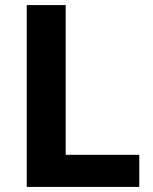

<svg xmlns="http://www.w3.org/2000/svg" viewBox="-20 -734 599 754"><path d="M85 0V-714H238V-126H527V0Z"/></svg>

Font: Noto Sans Georgian Bold
Style: Regular
Weight: 700
Designer: Monotype Design Team, Akaki Razmadze
Foundry: Google LLC
Version: Version 2.005; ttfautohint (v1.8.4.7-5d5b)